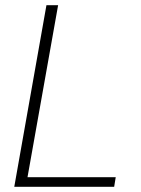

<svg xmlns="http://www.w3.org/2000/svg" viewBox="-20 -720 544 740"><path d="M35 0 159 -700H204L86 -37H426L420 0Z"/></svg>

Font: DM Sans 10pt ExtraLight
Style: Italic
Weight: 250
Italic angle: -10°
Version: Version 4.004;gftools[0.9.30]